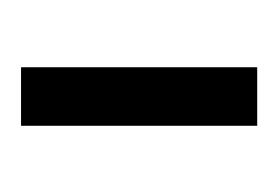

<svg xmlns="http://www.w3.org/2000/svg" viewBox="-62 -660 270 187"><g transform="rotate(90 73.5 -566.0)"><path d="M102 -451H45V-681H102Z"/></g></svg>

Font: Hind Kochi Light
Style: Regular
Weight: 300
Designer: Dhruvi Tolia
Foundry: Indian Type Foundry
Version: Version 0.702;PS 1.0;hotconv 1.0.81;makeotf.lib2.5.63406